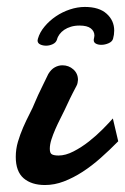

<svg xmlns="http://www.w3.org/2000/svg" viewBox="-20 -528 364 559"><path d="M120.6 -312.5Q128.9 -326.2 139.6 -332Q150.4 -337.9 161.6 -337.9Q180.2 -337.9 193.6 -325.9Q207 -314 207 -295.4Q206.5 -291 205.8 -286.6Q205.1 -282.2 202.6 -277.8Q195.8 -265.1 191.4 -256.3Q187 -247.6 183.3 -240Q179.7 -232.4 176.3 -225.1Q172.9 -217.8 168 -207.5Q162.1 -195.3 154.8 -180.9Q147.5 -166.5 140.9 -151.4Q134.3 -136.2 129.6 -121.6Q125 -106.9 125 -94.7Q125 -81.5 131.6 -78.4Q138.2 -75.2 150.4 -75.2Q170.9 -75.2 194.1 -87.2Q217.3 -99.1 239 -116.2Q260.7 -133.3 279.1 -151.9Q297.4 -170.4 308.6 -183.1L324.2 -116.7Q299.3 -91.3 273.4 -68.4Q247.6 -45.4 220.5 -27.8Q193.4 -10.3 166 0.2Q138.7 10.7 110.8 10.7Q71.8 10.7 48.8 -9Q25.9 -28.8 25.9 -71.3Q25.9 -93.8 32.2 -115.2Q38.6 -136.7 47.4 -157Q56.2 -177.2 65.9 -196Q75.7 -214.8 82.5 -231.9Q85 -238.3 91.1 -251.5Q97.2 -264.6 104 -278.3Q111.8 -294.4 120.6 -312.5ZM309.1 -415Q306.6 -406.7 296.1 -402.1Q285.6 -397.5 274.9 -397.5Q265.6 -397.5 259.3 -400.9Q252.9 -404.3 252.9 -411.1Q252.9 -414.1 253.9 -417.7Q254.9 -421.4 254.9 -424.3Q254.9 -437 244.4 -445.3Q233.9 -453.6 211.4 -453.6Q197.8 -453.6 186.5 -450.2Q175.3 -446.8 167 -441.2Q158.7 -435.5 153.3 -428.2Q147.9 -420.9 146 -413.1Q143.1 -403.8 133.5 -399.4Q124 -395 114.3 -395Q104.5 -395 96.9 -398.7Q89.4 -402.3 89.4 -410.2Q89.4 -411.1 90.3 -415Q95.7 -434.1 109.9 -450.9Q124 -467.8 142.8 -480.5Q161.6 -493.2 183.6 -500.5Q205.6 -507.8 227.1 -507.8Q268.6 -507.8 290.5 -488Q312.5 -468.3 312.5 -439Q312.5 -426.8 309.1 -415Z"/></svg>

Font: Damion
Style: Regular
Weight: 400
Foundry: vernon adams
Version: Version 1.000